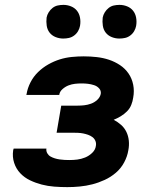

<svg xmlns="http://www.w3.org/2000/svg" viewBox="-20 -759 640 787"><path d="M256 8Q229 8 202.5 6Q176 4 151 -2.5Q126 -9 103 -20Q80 -31 63 -49Q46 -67 38 -91.5Q30 -116 34 -143L36 -150H171L170 -149Q169 -139 174 -130.5Q179 -122 187 -117.5Q195 -113 204.5 -110Q214 -107 224.5 -105.5Q235 -104 245 -103.5Q255 -103 265 -103Q281 -103 297 -105Q313 -107 329 -113.5Q345 -120 358 -132.5Q371 -145 373 -161Q375 -172 371 -181.5Q367 -191 359 -197Q351 -203 341 -206.5Q331 -210 321 -212Q311 -214 300.5 -214.5Q290 -215 279 -215H212L231 -326H298Q312 -326 325.5 -327.5Q339 -329 353 -334Q367 -339 378.5 -349.5Q390 -360 393 -374Q395 -387 386.5 -396.5Q378 -406 365.5 -410Q353 -414 340.5 -415.5Q328 -417 315 -417Q301 -417 287.5 -415.5Q274 -414 261 -409Q248 -404 236.5 -394Q225 -384 223 -371V-370H88L89 -374Q93 -398 105 -421.5Q117 -445 136 -463.5Q155 -482 178 -495Q201 -508 225 -515.5Q249 -523 274 -525.5Q299 -528 323 -528Q350 -528 376.5 -525Q403 -522 427 -514Q451 -506 472 -492Q493 -478 507 -457.5Q521 -437 526 -411.5Q531 -386 526 -359Q524 -344 518 -329Q512 -314 500.5 -302.5Q489 -291 475 -282.5Q461 -274 446 -268Q463 -259 476.5 -247Q490 -235 498 -218.5Q506 -202 508 -182.5Q510 -163 506 -143Q502 -118 489 -93.5Q476 -69 455 -51Q434 -33 409 -21.5Q384 -10 358.5 -3.5Q333 3 307 5.5Q281 8 256 8ZM469 -601Q453 -601 438 -607Q423 -613 413.5 -625Q404 -637 401.5 -653.5Q399 -670 401 -687Q403 -698 409.5 -708.5Q416 -719 425.5 -726.5Q435 -734 446.5 -736.5Q458 -739 470 -739Q486 -739 501 -733Q516 -727 525.5 -715Q535 -703 538 -686.5Q541 -670 538 -653Q536 -642 530 -631.5Q524 -621 514 -613.5Q504 -606 492.5 -603.5Q481 -601 469 -601ZM239 -601Q223 -601 208 -607Q193 -613 183.5 -625Q174 -637 171.5 -653.5Q169 -670 171 -687Q173 -698 179.5 -708.5Q186 -719 195.5 -726.5Q205 -734 216.5 -736.5Q228 -739 240 -739Q256 -739 271 -733Q286 -727 295.5 -715Q305 -703 308 -686.5Q311 -670 308 -653Q306 -642 300 -631.5Q294 -621 284 -613.5Q274 -606 262.5 -603.5Q251 -601 239 -601Z"/></svg>

Font: Iosevka Aile Heavy
Style: Italic
Weight: 900
Italic angle: -9°
Designer: Belleve Invis
Foundry: Belleve Invis
Version: Version 31.1.0; ttfautohint (v1.8.4)